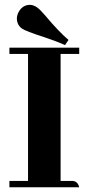

<svg xmlns="http://www.w3.org/2000/svg" viewBox="-20 -786 372 806"><path d="M312.5 0Q306.6 -24.4 286.1 -26.4H234.4V-559.6H312.5V-585.9H19.5V-559.6H97.7V-26.4H19.5V0ZM267.6 -618.2Q225.6 -654.3 169.9 -720.7Q149.4 -745.1 135.7 -754.9Q120.1 -765.6 105.5 -765.6Q73.2 -765.6 56.6 -732.4Q50.8 -719.7 50.8 -707Q51.8 -680.7 72.3 -666Q86.9 -655.3 166 -629.9Q218.8 -612.3 252.9 -596.7Z"/></svg>

Font: Abhaya Libre ExtraBold
Style: Regular
Weight: 800
Designer: Pushpananda Ekanayake, Sol Matas, Pathum Egodawatta
Foundry: Mooniak
Version: Version 1.050 ; ttfautohint (v1.6)